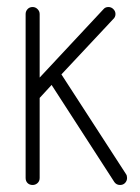

<svg xmlns="http://www.w3.org/2000/svg" viewBox="-20 -527 400 547"><path d="M53 -487Q53 -495 58.5 -501Q64 -507 73 -507Q81 -507 87 -501Q93 -495 93 -487V-306L275 -501Q280 -507 289 -507Q297 -507 303 -501Q309 -495 309 -487Q309 -478 302 -472L155 -315L339 -31Q342 -27 342 -20Q342 -12 336.5 -6Q331 0 322 0Q312 0 306 -8L127 -285L93 -248V-20Q93 -11 87 -5.5Q81 0 73 0Q64 0 58.5 -5.5Q53 -11 53 -20Z"/></svg>

Font: Libertine Sup Light
Style: Regular
Weight: 300
Designer: Bastien Sozeau
Foundry: NBR — Bastien Sozeau
Version: Version 2.003; ttfautohint (v1.8.4.7-5d5b);gftools[0.9.33]